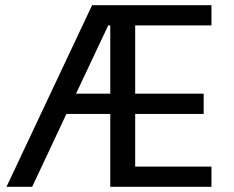

<svg xmlns="http://www.w3.org/2000/svg" viewBox="-20 -720 900 740"><path d="M795 -622H501V-359H765V-281H501V-78H795V0H405V-281H236L104 0H5L335 -700H795ZM273 -359H405V-622H397Z"/></svg>

Font: Orienta
Style: Regular
Weight: 400
Designer: Eduardo Rodriguez Tunni
Foundry: Eduardo Rodriguez Tunni
Version: Version 1.001